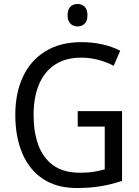

<svg xmlns="http://www.w3.org/2000/svg" viewBox="-20 -936 701 966"><path d="M371 -377H594V-26Q541 -8 486.5 1Q432 10 367 10Q265 10 196 -36Q127 -82 92 -165Q57 -248 57 -358Q57 -468 95.5 -550Q134 -632 208.5 -678Q283 -724 390 -724Q445 -724 494 -713Q543 -702 585 -681L552 -605Q516 -624 474 -635Q432 -646 388 -646Q312 -646 258.5 -612Q205 -578 177 -513Q149 -448 149 -357Q149 -273 172.5 -207.5Q196 -142 247.5 -104.5Q299 -67 383 -67Q423 -67 452.5 -72Q482 -77 507 -84V-299H371ZM371 -916Q392 -916 406 -902Q420 -888 420 -859Q420 -831 406 -817Q392 -803 371 -803Q349 -803 334.5 -817Q320 -831 320 -859Q320 -888 334 -902Q348 -916 371 -916Z"/></svg>

Font: Noto Sans Arabic SemiCondensed
Style: Regular
Weight: 400
Width: 4
Designer: Monotype Design Team, Nadine Chahine, Nizar Qandah and Khaled Hosny
Foundry: Monotype Imaging Inc.
Version: Version 2.012